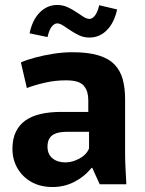

<svg xmlns="http://www.w3.org/2000/svg" viewBox="-20 -741 582 772"><path d="M191 11Q143 11 107 -9Q71 -29 50.5 -64Q30 -99 30 -143Q30 -183 44 -211.5Q58 -240 83.5 -257.5Q109 -275 145 -283Q181 -291 224 -291H335V-338Q335 -356 331 -370Q327 -384 317.5 -395.5Q308 -407 290.5 -412.5Q273 -418 245 -418Q202 -418 160.5 -408.5Q119 -399 88 -387L64 -490Q89 -501 123 -510Q157 -519 195.5 -525Q234 -531 271 -531Q334 -531 375.5 -518.5Q417 -506 440.5 -481.5Q464 -457 473.5 -422Q483 -387 483 -343V-123Q483 -92 485 -58.5Q487 -25 488 0H381L351 -66H348Q319 -30 278.5 -9.5Q238 11 191 11ZM243 -88Q271 -88 299.5 -103.5Q328 -119 338 -144V-211H248Q235 -211 221.5 -209Q208 -207 196.5 -201Q185 -195 178 -183Q171 -171 171 -151Q171 -121 191 -104.5Q211 -88 243 -88ZM379 -720 451 -703Q439 -649 409.5 -619.5Q380 -590 340 -590Q317 -590 298 -599Q279 -608 263 -619Q247 -630 233.5 -638.5Q220 -647 210 -647Q199 -647 188.5 -634.5Q178 -622 171 -592L99 -607Q110 -661 140 -691Q170 -721 210 -721Q232 -721 251 -712.5Q270 -704 286 -693Q302 -682 315.5 -673.5Q329 -665 340 -665Q351 -665 361.5 -678Q372 -691 379 -720Z"/></svg>

Font: Murecho Thin SemiBold
Style: Regular
Weight: 600
Version: Version 1.010